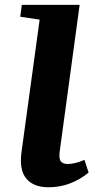

<svg xmlns="http://www.w3.org/2000/svg" viewBox="-20 -763 392 792"><path d="M180 9.5Q119 9.5 89 -25.8Q59 -61 68.5 -134L143.5 -682L63.5 -694L70 -743H308.5L226 -136Q222.5 -107 231.5 -96.8Q240.5 -86.5 259.5 -86.5Q274 -86.5 291.5 -90.8Q309 -95 328.5 -103.5L345.5 -51Q310 -22 268.2 -6.2Q226.5 9.5 180 9.5Z"/></svg>

Font: Merriweather 28pt ExtraBold
Style: Italic
Weight: 800
Italic angle: -7.8°
Version: Version 2.101